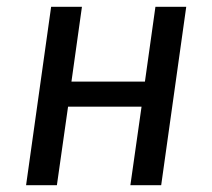

<svg xmlns="http://www.w3.org/2000/svg" viewBox="-20 -547 627 567"><path d="M456 0H365L398 -232H181L148 0H57L131 -527H222L191 -306H408L439 -527H530Z"/></svg>

Font: Fira Sans Variable
Style: Italic
Weight: 397
Italic angle: -8°
Designer: Carrois Corporate & Edenspiekermann AG
Foundry: Carrois Corporate GbR & Edenspiekermann AG
Version: Version 4.202